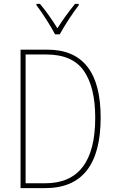

<svg xmlns="http://www.w3.org/2000/svg" viewBox="-20 -970 596 990"><path d="M367 -950Q316 -888 276 -824Q257 -855 233 -889Q209 -923 186 -950H168V-943Q189 -916 217.5 -871.5Q246 -827 264 -793H288Q306 -826 334 -869Q362 -912 386 -943V-950ZM224 -714H86V0H213Q499 0 499 -364Q499 -714 224 -714ZM213 -25H112V-689H219Q354 -689 412.5 -604.5Q471 -520 471 -363Q471 -25 213 -25Z"/></svg>

Font: Noto Sans Display SemiCondensed Thin
Style: Regular
Weight: 250
Width: 4
Designer: Monotype Design team
Foundry: Monotype Imaging Inc.
Version: 1.000